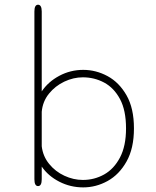

<svg xmlns="http://www.w3.org/2000/svg" viewBox="-20 -782 659 812"><path d="M141 5Q125.5 5 125.5 -24V-733.5Q125.5 -762 141 -762Q148.5 -762 152.5 -754.8Q156.5 -747.5 156.5 -733.5V-395.5Q184 -436.5 231 -461.5Q278 -486.5 332 -486.5Q386 -486.5 435 -460Q484 -433.5 515.2 -378.8Q546.5 -324 546.5 -239Q546.5 -154.5 515.2 -99Q484 -43.5 435 -16.5Q386 10.5 332 10.5Q278 10.5 231 -13.5Q184 -37.5 156.5 -77.5V-24Q156.5 5 141 5ZM156.5 -163.5Q161.5 -121 187.8 -88.8Q214 -56.5 252.2 -38.8Q290.5 -21 330.5 -21Q379 -21 420.5 -44.2Q462 -67.5 487.5 -116Q513 -164.5 513 -239Q513 -315.5 487.5 -363Q462 -410.5 420.5 -432.8Q379 -455 330.5 -455Q290.5 -455 252 -436.8Q213.5 -418.5 187 -385.8Q160.5 -353 156.5 -309.5Z"/></svg>

Font: Sono Monospace ExtraLight
Style: Regular
Weight: 250
Version: Version 2.112